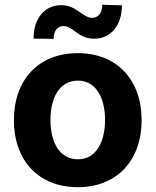

<svg xmlns="http://www.w3.org/2000/svg" viewBox="-20 -776 654 807"><path d="M306.8 10.7C472.3 10.7 575.3 -102.6 575.3 -270.6C575.3 -439.6 472.3 -552.6 306.8 -552.6C141.3 -552.6 38.4 -439.6 38.4 -270.6C38.4 -102.6 141.3 10.7 306.8 10.7ZM121.1 -613.6 205.3 -612.6C205.3 -645.6 221.6 -666.5 246.1 -666.5C289.4 -666.5 306.5 -612.9 377.1 -613.3C441.4 -613.6 491.8 -663.7 492.5 -753.6L409.8 -756C409.4 -723.4 394.9 -701.3 367.5 -701C327.1 -701 302.2 -754.6 236.5 -754.3C171.9 -753.9 121.1 -703.8 121.1 -613.6ZM192.1 -271.7C192.1 -366.8 231.2 -437.1 307.5 -437.1C382.5 -437.1 421.5 -366.8 421.5 -271.7C421.5 -176.5 382.5 -106.5 307.5 -106.5C231.2 -106.5 192.1 -176.5 192.1 -271.7Z"/></svg>

Font: Margiela Sans
Style: Bold
Weight: 700
Designer: Stefan Endress, Andreas Faust
Version: Version 1.100;FEAKit 1.0